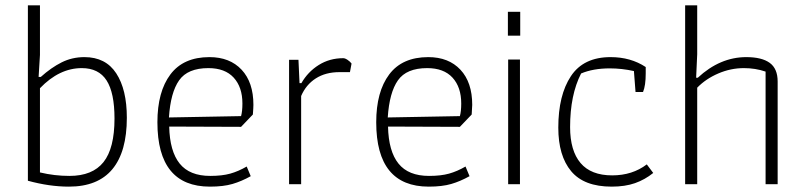

<svg xmlns="http://www.w3.org/2000/svg" viewBox="-20 -687 3000 716"><path d="M84 -13V-667H129V-482L124 -400H132Q171 -435 210 -454.5Q249 -474 295 -474Q374 -474 413.5 -413.5Q453 -353 453 -248Q453 -121 399 -56Q345 9 237 9Q164 9 84 -13ZM407 -245Q407 -341 377.5 -387Q348 -433 285 -433Q201 -433 129 -358V-44Q183 -31 239 -31Q325 -31 366 -82.5Q407 -134 407 -245Z M567 -231Q567 -345 615.5 -409.5Q664 -474 761 -474Q837 -474 881 -427Q925 -380 925 -296Q925 -286 923 -260L879 -214L611 -215Q613 -123 650 -77Q687 -31 764 -31Q808 -31 838.5 -39.5Q869 -48 900 -66L915 -30Q881 -11 847 -1Q813 9 763 9Q567 9 567 -231ZM879 -254Q884 -272 884 -301Q884 -362 851.5 -397.5Q819 -433 757 -433Q680 -433 648 -387.5Q616 -342 610 -249Z M1058 -464H1093L1097 -377H1104Q1128 -419 1168.5 -444.5Q1209 -470 1260 -470Q1267 -470 1276.5 -463.5Q1286 -457 1291 -450L1285 -418H1246Q1194 -418 1157.5 -394.5Q1121 -371 1103 -329V0H1058Z M1383 -231Q1383 -345 1431.5 -409.5Q1480 -474 1577 -474Q1653 -474 1697 -427Q1741 -380 1741 -296Q1741 -286 1739 -260L1695 -214L1427 -215Q1429 -123 1466 -77Q1503 -31 1580 -31Q1624 -31 1654.5 -39.5Q1685 -48 1716 -66L1731 -30Q1697 -11 1663 -1Q1629 9 1579 9Q1383 9 1383 -231ZM1695 -254Q1700 -272 1700 -301Q1700 -362 1667.5 -397.5Q1635 -433 1573 -433Q1496 -433 1464 -387.5Q1432 -342 1426 -249Z M1874 -643H1920V-554H1874ZM1875 -465H1919V0H1875Z M2062 -211Q2062 -332 2109 -403Q2156 -474 2257 -474Q2332 -474 2388 -437V-413Q2388 -368 2378 -344H2350L2344 -422Q2299 -432 2254 -432Q2192 -432 2147 -413Q2106 -333 2106 -213Q2106 -125 2145 -79Q2184 -33 2263 -33Q2338 -33 2392 -74L2416 -42Q2385 -17 2348 -4Q2311 9 2261 9Q2158 9 2110 -48.5Q2062 -106 2062 -211Z M2535 -667H2580V-485L2576 -397H2582Q2665 -474 2763 -474Q2821 -474 2850.5 -452.5Q2880 -431 2880 -383V0H2835V-420Q2797 -433 2754 -433Q2705 -433 2658.5 -413Q2612 -393 2580 -360V0H2535Z"/></svg>

Font: Athiti Light
Style: Regular
Weight: 300
Designer: CadsonDemak Team
Foundry: CadsonDemak
Version: Version 1.032